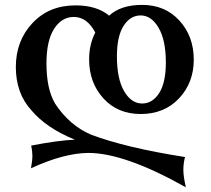

<svg xmlns="http://www.w3.org/2000/svg" viewBox="-20 -509 871 793"><path d="M566.9 -81.5Q609.9 -81.5 637.5 -124.8Q665 -168 665 -250.5Q665 -343.3 635 -394.3Q605 -445.3 561 -445.3Q518.1 -445.3 490.5 -402.3Q462.9 -359.4 462.9 -276.4Q462.9 -183.1 492.7 -132.3Q522.5 -81.5 566.9 -81.5ZM747.6 264.6Q495.1 122.6 344.7 122.6Q243.7 123.5 107.9 186Q113.8 153.8 113.8 135.3Q113.8 114.3 108.9 92.3Q219.2 70.8 289.1 67.9Q170.9 19.5 109.9 -53.2Q45.4 -123.5 45.4 -232.4Q45.4 -340.3 114 -413.6Q182.6 -486.8 291.5 -486.8Q380.4 -486.8 430.7 -444.3Q479 -488.8 566.9 -488.8Q662.1 -488.8 721.2 -423.8Q780.3 -358.9 780.3 -262.7Q780.3 -167.5 719.5 -102.8Q658.7 -38.1 561 -38.1Q465.8 -38.1 407 -102.8Q348.1 -167.5 348.1 -263.7Q348.1 -325.7 373.5 -374.5Q339.8 -439 284.7 -439Q234.9 -439 203.4 -389.9Q171.9 -340.8 171.9 -247.1Q171.9 -141.6 207.5 -81.1Q266.6 8.8 355.5 46.9Q498.5 101.1 744.1 139.6Q737.3 166 737.3 192.9Q737.3 219.7 747.6 264.6Z"/></svg>

Font: Kelvinch
Style: Bold
Weight: 700
Designer: Paul James Miller
Foundry: High-Logic / Made with FontCreator
Version: Version 3.501;March 28, 2021;FontCreator 13.0.0.2683 64-bit